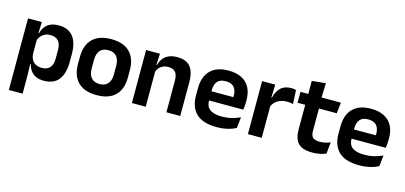

<svg xmlns="http://www.w3.org/2000/svg" viewBox="-68 -1082 3619 1716"><g transform="rotate(15 1742.0 -224.0)"><path d="M336 11.5Q292 11.5 261.5 -2.8Q231 -17 212.2 -43Q193.5 -69 185.5 -104H149L181.5 -202Q182.5 -167 195.8 -143Q209 -119 232.8 -107Q256.5 -95 288.5 -95Q337 -95 362.5 -123.2Q388 -151.5 388 -207V-287.5Q388 -342.5 363 -370.5Q338 -398.5 289 -398.5Q261 -398.5 238.5 -387.8Q216 -377 201 -359Q186 -341 179.5 -317.5L149.5 -386.5H185Q193 -418.5 210.8 -444.8Q228.5 -471 260.2 -486.2Q292 -501.5 340.5 -501.5Q427 -501.5 472 -445.8Q517 -390 517 -281V-213Q517 -103 471.8 -45.8Q426.5 11.5 336 11.5ZM56 172V-490.5H184L179 -366L181.5 -343.5V-147L180 -124L183.5 10.5V172Z M824.5 13.5Q710.5 13.5 651.8 -45Q593 -103.5 593 -211.5V-278Q593 -386.5 651.8 -445.2Q710.5 -504 824.5 -504Q938 -504 996.5 -445.2Q1055 -386.5 1055 -278V-211.5Q1055 -103.5 996.8 -45Q938.5 13.5 824.5 13.5ZM824.5 -89Q874.5 -89 900.8 -119Q927 -149 927 -205V-284.5Q927 -341.5 900.8 -371.8Q874.5 -402 824.5 -402Q774 -402 747.8 -371.8Q721.5 -341.5 721.5 -284.5V-205Q721.5 -149 747.8 -119Q774 -89 824.5 -89Z M1468 0V-294.5Q1468 -325.5 1459.8 -348Q1451.5 -370.5 1432.5 -383Q1413.5 -395.5 1380.5 -395.5Q1351.5 -395.5 1329.8 -385Q1308 -374.5 1294.2 -356.8Q1280.5 -339 1273.5 -316.5L1253.5 -386.5H1277.5Q1285.5 -419 1304.2 -445Q1323 -471 1355.2 -486.2Q1387.5 -501.5 1436 -501.5Q1492.5 -501.5 1527.5 -480.2Q1562.5 -459 1579.2 -417Q1596 -375 1596 -313V0ZM1148.5 0V-490.5H1276.5L1271.5 -371L1276.5 -360.5V0Z M1933.5 12Q1807.5 12 1746 -46Q1684.5 -104 1684.5 -214V-278Q1684.5 -387 1742 -445.5Q1799.5 -504 1909 -504Q1983 -504 2032.5 -478Q2082 -452 2106.8 -404.2Q2131.5 -356.5 2131.5 -290V-272.5Q2131.5 -254.5 2129.8 -235.8Q2128 -217 2125 -200.5H2009Q2010.5 -228 2010.8 -252.8Q2011 -277.5 2011 -297.5Q2011 -332 2000 -356.2Q1989 -380.5 1966.5 -393Q1944 -405.5 1909 -405.5Q1857.5 -405.5 1833 -377Q1808.5 -348.5 1808.5 -296V-250.5L1809 -236V-197.5Q1809 -174.5 1816.2 -155Q1823.5 -135.5 1840.5 -121.2Q1857.5 -107 1885.8 -99Q1914 -91 1956.5 -91Q2002.5 -91 2044.2 -101.2Q2086 -111.5 2123.5 -129L2112.5 -28Q2079 -9.5 2033.8 1.2Q1988.5 12 1933.5 12ZM1752.5 -200.5V-285.5H2099V-200.5Z M2346.5 -285 2314 -370.5H2345Q2358.5 -430 2394 -464Q2429.5 -498 2492.5 -498Q2505.5 -498 2516 -496.2Q2526.5 -494.5 2535 -492L2542 -364Q2531 -367.5 2516.5 -369.2Q2502 -371 2486 -371Q2435 -371 2399.2 -348.5Q2363.5 -326 2346.5 -285ZM2222 0V-490.5H2344L2338.5 -340L2350 -335.5V0Z M2819 10.5Q2756.5 10.5 2719.2 -8.2Q2682 -27 2665.5 -65Q2649 -103 2649 -158.5V-444.5H2776V-177.5Q2776 -137.5 2794.2 -118.8Q2812.5 -100 2858.5 -100Q2885.5 -100 2910.5 -105.8Q2935.5 -111.5 2956.5 -121L2945.5 -14Q2920.5 -2.5 2888.2 4Q2856 10.5 2819 10.5ZM2578 -385.5V-486.5H2952L2941 -385.5ZM2650.5 -477 2650 -607 2777.5 -620 2772.5 -477Z M3252 12Q3126 12 3064.5 -46Q3003 -104 3003 -214V-278Q3003 -387 3060.5 -445.5Q3118 -504 3227.5 -504Q3301.5 -504 3351 -478Q3400.5 -452 3425.2 -404.2Q3450 -356.5 3450 -290V-272.5Q3450 -254.5 3448.2 -235.8Q3446.5 -217 3443.5 -200.5H3327.5Q3329 -228 3329.2 -252.8Q3329.5 -277.5 3329.5 -297.5Q3329.5 -332 3318.5 -356.2Q3307.5 -380.5 3285 -393Q3262.5 -405.5 3227.5 -405.5Q3176 -405.5 3151.5 -377Q3127 -348.5 3127 -296V-250.5L3127.5 -236V-197.5Q3127.5 -174.5 3134.8 -155Q3142 -135.5 3159 -121.2Q3176 -107 3204.2 -99Q3232.5 -91 3275 -91Q3321 -91 3362.8 -101.2Q3404.5 -111.5 3442 -129L3431 -28Q3397.5 -9.5 3352.2 1.2Q3307 12 3252 12ZM3071 -200.5V-285.5H3417.5V-200.5Z"/></g></svg>

Font: Anek Gujarati SemiBold
Style: Regular
Weight: 600
Designer: Mrunmayee Ghaisas (Gujarati), Yesha Goshar (Latin)
Foundry: Ek Type
Version: Version 1.003